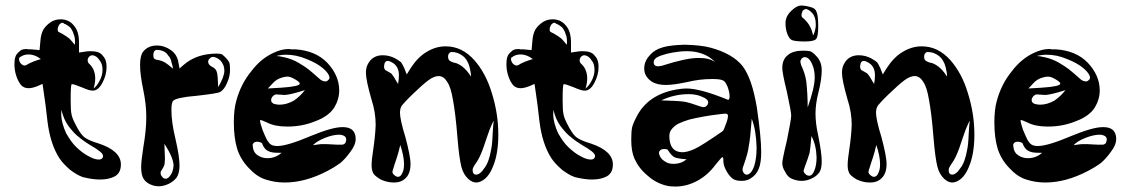

<svg xmlns="http://www.w3.org/2000/svg" viewBox="-20 -729 4085 694"><path d="M202.1 -332C207 -310.5 214.8 -291 227.5 -273.4C240.2 -256.8 252.9 -242.2 266.6 -232.4C280.3 -220.7 293.9 -211.9 306.6 -204.1C320.3 -196.3 331.1 -189.5 339.8 -182.6C348.6 -175.8 352.5 -169.9 352.5 -165C352.5 -162.1 351.6 -160.2 350.6 -158.2C347.7 -154.3 343.8 -152.3 336.9 -152.3C327.1 -152.3 314.5 -156.2 300.8 -164.1C285.2 -171.9 271.5 -182.6 256.8 -196.3C242.2 -210 230.5 -227.5 218.8 -248C209 -269.5 202.1 -292 201.2 -314.5ZM301.8 -499C298.8 -502 296.9 -505.9 296.9 -510.7C296.9 -515.6 298.8 -520.5 301.8 -523.4C304.7 -527.3 309.6 -529.3 314.5 -529.3C324.2 -528.3 333 -522.5 340.8 -509.8C347.7 -502 350.6 -490.2 350.6 -475.6C350.6 -462.9 346.7 -449.2 339.8 -436.5C333 -423.8 326.2 -415 318.4 -409.2C322.3 -422.9 324.2 -434.6 324.2 -445.3C324.2 -467.8 316.4 -486.3 301.8 -499ZM83 -532.2C93.8 -532.2 105.5 -529.3 117.2 -522.5C122.1 -519.5 125 -516.6 127.9 -515.6C118.2 -512.7 109.4 -509.8 101.6 -506.8C93.8 -503.9 86.9 -500 82 -498C77.1 -494.1 73.2 -493.2 70.3 -492.2H68.4C63.5 -492.2 59.6 -495.1 54.7 -500C50.8 -504.9 48.8 -510.7 48.8 -515.6C48.8 -518.6 49.8 -521.5 52.7 -522.5C61.5 -529.3 72.3 -532.2 83 -532.2ZM192.4 -613.3C189.5 -614.3 188.5 -618.2 188.5 -623C188.5 -627.9 190.4 -633.8 193.4 -638.7C197.3 -643.6 201.2 -646.5 205.1 -646.5H208C209 -645.5 210.9 -644.5 212.9 -642.6C215.8 -642.6 219.7 -639.6 224.6 -636.7C229.5 -633.8 234.4 -629.9 237.3 -625C240.2 -620.1 244.1 -614.3 246.1 -605.5C250 -597.7 251 -588.9 251 -580.1V-575.2C251 -572.3 251 -569.3 250 -567.4C242.2 -577.1 235.4 -585 230.5 -589.8C224.6 -594.7 215.8 -600.6 204.1 -607.4ZM265.6 -574.2C265.6 -602.5 259.8 -623 246.1 -637.7C234.4 -652.3 217.8 -659.2 199.2 -659.2C186.5 -659.2 174.8 -656.2 164.1 -649.4C152.3 -641.6 143.6 -632.8 136.7 -622.1C130.9 -611.3 127 -597.7 126 -580.1L123 -547.9L91.8 -550.8C88.9 -550.8 85.9 -550.8 82 -550.8C79.1 -551.8 76.2 -551.8 75.2 -551.8C68.4 -551.8 62.5 -550.8 58.6 -548.8C55.7 -547.9 50.8 -543.9 45.9 -539.1C40 -533.2 36.1 -527.3 35.2 -521.5C33.2 -516.6 32.2 -507.8 32.2 -497.1C32.2 -482.4 34.2 -468.8 39.1 -454.1C43.9 -439.5 49.8 -428.7 57.6 -419.9C64.5 -413.1 73.2 -410.2 84 -410.2C92.8 -410.2 103.5 -413.1 116.2 -418L133.8 -425.8L139.6 -384.8C142.6 -367.2 146.5 -335.9 151.4 -292C158.2 -235.4 172.9 -190.4 195.3 -156.2C205.1 -141.6 217.8 -128.9 233.4 -115.2C249 -103.5 264.6 -93.8 279.3 -88.9C302.7 -83 323.2 -80.1 341.8 -80.1C363.3 -80.1 380.9 -84 395.5 -91.8C410.2 -100.6 417 -114.3 417 -134.8C417 -167 390.6 -192.4 337.9 -210C311.5 -217.8 293.9 -225.6 283.2 -234.4C273.4 -243.2 263.7 -257.8 252.9 -279.3C244.1 -295.9 239.3 -308.6 238.3 -317.4C236.3 -326.2 235.4 -343.8 235.4 -368.2C235.4 -403.3 236.3 -421.9 239.3 -424.8H241.2C245.1 -424.8 256.8 -420.9 276.4 -413.1C293.9 -405.3 306.6 -401.4 314.5 -401.4H315.4C328.1 -401.4 339.8 -410.2 349.6 -428.7C360.4 -448.2 365.2 -467.8 365.2 -488.3C365.2 -503.9 361.3 -517.6 351.6 -527.3C343.8 -539.1 329.1 -543.9 308.6 -543.9C301.8 -543.9 295.9 -543.9 292 -543L265.6 -539.1Z M574.2 -209C596.7 -174.8 607.4 -148.4 607.4 -129.9C606.4 -113.3 600.6 -98.6 589.8 -87.9C586.9 -85 583 -83 579.1 -83C574.2 -83 569.3 -85 566.4 -89.8C562.5 -93.8 560.5 -98.6 560.5 -103.5C560.5 -107.4 561.5 -110.4 562.5 -111.3C568.4 -120.1 572.3 -127 574.2 -132.8C575.2 -138.7 576.2 -146.5 576.2 -157.2C576.2 -160.2 575.2 -176.8 574.2 -209ZM745.1 -488.3C736.3 -493.2 732.4 -499 732.4 -505.9C732.4 -510.7 734.4 -514.6 738.3 -517.6C741.2 -521.5 746.1 -523.4 751 -523.4C758.8 -522.5 767.6 -518.6 776.4 -510.7C786.1 -500 791 -488.3 791 -473.6C791 -459 783.2 -438.5 768.6 -414.1C767.6 -442.4 766.6 -460.9 763.7 -468.8C761.7 -476.6 755.9 -483.4 745.1 -488.3ZM545.9 -548.8C553.7 -548.8 560.5 -547.9 567.4 -544.9C574.2 -543 579.1 -539.1 583 -535.2C586.9 -529.3 589.8 -525.4 593.8 -521.5C595.7 -517.6 598.6 -511.7 599.6 -504.9C601.6 -498 602.5 -493.2 603.5 -491.2C603.5 -489.3 604.5 -485.4 605.5 -480.5C593.8 -491.2 584 -498 578.1 -502C570.3 -506.8 562.5 -509.8 553.7 -511.7C544.9 -512.7 540 -514.6 537.1 -517.6C535.2 -519.5 534.2 -523.4 534.2 -530.3C534.2 -535.2 535.2 -540 537.1 -543C540 -546.9 543 -548.8 545.9 -548.8ZM625 -502.9C622.1 -521.5 613.3 -537.1 597.7 -547.9C583 -558.6 565.4 -564.5 546.9 -564.5C525.4 -564.5 508.8 -556.6 497.1 -542C490.2 -533.2 486.3 -516.6 486.3 -494.1C486.3 -470.7 490.2 -440.4 498 -403.3C504.9 -370.1 508.8 -337.9 508.8 -305.7C508.8 -272.5 504.9 -236.3 498 -196.3C493.2 -164.1 490.2 -140.6 490.2 -125C490.2 -105.5 493.2 -90.8 500 -81.1C506.8 -71.3 517.6 -63.5 533.2 -58.6C540 -56.6 546.9 -55.7 553.7 -55.7C565.4 -55.7 577.1 -58.6 589.8 -64.5C601.6 -70.3 611.3 -78.1 618.2 -86.9C625 -96.7 628.9 -111.3 628.9 -129.9C628.9 -152.3 624 -184.6 614.3 -226.6C604.5 -266.6 599.6 -301.8 599.6 -332C599.6 -348.6 601.6 -359.4 605.5 -364.3C612.3 -372.1 641.6 -378.9 691.4 -382.8C742.2 -388.7 770.5 -392.6 777.3 -397.5C786.1 -403.3 794.9 -414.1 800.8 -429.7C808.6 -446.3 811.5 -461.9 811.5 -477.5C811.5 -489.3 810.5 -498 808.6 -503.9C805.7 -508.8 801.8 -514.6 794.9 -521.5C789.1 -527.3 784.2 -531.2 781.2 -533.2C777.3 -534.2 771.5 -535.2 764.6 -535.2C755.9 -535.2 749 -535.2 742.2 -534.2C704.1 -531.2 670.9 -517.6 644.5 -495.1L628.9 -481.4Z M909.2 -216.8C914.1 -216.8 918 -215.8 922.9 -213.9C926.8 -211.9 928.7 -210 928.7 -207C933.6 -195.3 940.4 -187.5 948.2 -183.6C957 -178.7 968.8 -176.8 983.4 -176.8H998C983.4 -164.1 966.8 -157.2 946.3 -157.2C932.6 -157.2 920.9 -161.1 911.1 -168C900.4 -174.8 894.5 -186.5 893.6 -201.2C892.6 -206.1 893.6 -209 897.5 -212.9C899.4 -214.8 904.3 -216.8 909.2 -216.8ZM1111.3 -204.1C1120.1 -213.9 1134.8 -222.7 1154.3 -230.5C1173.8 -238.3 1191.4 -242.2 1206.1 -242.2C1222.7 -241.2 1231.4 -235.4 1231.4 -224.6C1231.4 -219.7 1229.5 -214.8 1227.5 -210.9C1223.6 -208 1220.7 -206.1 1216.8 -206.1H1206.1C1201.2 -206.1 1192.4 -206.1 1180.7 -207C1168 -208 1158.2 -208 1151.4 -208C1142.6 -208 1135.7 -208 1130.9 -207C1123 -206.1 1116.2 -205.1 1111.3 -204.1ZM1082 -403.3C1071.3 -388.7 1057.6 -376 1042 -365.2C1024.4 -355.5 1007.8 -350.6 990.2 -350.6C983.4 -350.6 977.5 -351.6 970.7 -353.5C963.9 -356.4 960 -360.4 960 -367.2C960 -372.1 961.9 -376 965.8 -380.9C970.7 -385.7 974.6 -387.7 978.5 -387.7H979.5C996.1 -386.7 1006.8 -385.7 1009.8 -385.7C1024.4 -386.7 1048.8 -392.6 1082 -403.3ZM1001 -449.2C1008.8 -451.2 1014.6 -452.1 1018.6 -452.1C1024.4 -452.1 1032.2 -450.2 1041 -445.3C1055.7 -437.5 1063.5 -431.6 1063.5 -426.8C1063.5 -419.9 1041 -415 997.1 -412.1L948.2 -409.2L964.8 -426.8C973.6 -437.5 986.3 -445.3 1001 -449.2ZM978.5 -526.4C988.3 -529.3 1000 -531.2 1014.6 -531.2C1038.1 -531.2 1062.5 -526.4 1087.9 -515.6C1113.3 -505.9 1133.8 -494.1 1148.4 -481.4C1163.1 -468.8 1170.9 -457 1170.9 -448.2C1170.9 -444.3 1168.9 -441.4 1165 -438.5C1162.1 -435.5 1159.2 -434.6 1155.3 -434.6C1147.5 -435.5 1140.6 -438.5 1135.7 -443.4C1117.2 -460 1103.5 -471.7 1094.7 -478.5C1085 -486.3 1072.3 -494.1 1057.6 -502.9C1042 -511.7 1026.4 -517.6 1009.8 -521.5C997.1 -524.4 987.3 -526.4 978.5 -526.4ZM1045.9 -550.8C1042 -550.8 1038.1 -550.8 1032.2 -550.8C1028.3 -551.8 1024.4 -551.8 1022.5 -551.8C1005.9 -551.8 987.3 -546.9 968.8 -538.1C938.5 -524.4 911.1 -502 887.7 -470.7C862.3 -439.5 844.7 -404.3 834 -364.3C828.1 -343.8 825.2 -317.4 825.2 -287.1C825.2 -250 829.1 -218.8 836.9 -192.4C844.7 -167 858.4 -143.6 877.9 -123C897.5 -101.6 918 -86.9 940.4 -80.1C961.9 -73.2 984.4 -69.3 1008.8 -69.3C1058.6 -69.3 1109.4 -83 1162.1 -110.4C1182.6 -121.1 1198.2 -130.9 1210 -139.6C1220.7 -148.4 1233.4 -162.1 1246.1 -179.7C1258.8 -196.3 1265.6 -211.9 1265.6 -226.6C1265.6 -254.9 1250 -269.5 1219.7 -269.5H1217.8C1192.4 -269.5 1155.3 -258.8 1105.5 -238.3C1047.9 -213.9 1006.8 -201.2 982.4 -201.2C972.7 -201.2 964.8 -203.1 960 -206.1C955.1 -209 950.2 -214.8 945.3 -222.7C940.4 -231.4 935.5 -244.1 928.7 -259.8C922.9 -277.3 919.9 -288.1 919.9 -293C919.9 -293.9 919.9 -293.9 920.9 -294.9C921.9 -295.9 930.7 -293 945.3 -286.1C963.9 -276.4 988.3 -271.5 1018.6 -271.5C1052.7 -271.5 1086.9 -277.3 1120.1 -291C1152.3 -302.7 1175.8 -320.3 1188.5 -340.8C1200.2 -360.4 1206.1 -380.9 1206.1 -402.3C1206.1 -438.5 1191.4 -471.7 1163.1 -502C1133.8 -532.2 1094.7 -547.9 1045.9 -550.8Z M1426.8 -205.1C1435.5 -178.7 1440.4 -156.2 1440.4 -135.7C1440.4 -122.1 1438.5 -111.3 1433.6 -102.5C1429.7 -93.8 1424.8 -89.8 1418 -89.8C1415 -89.8 1412.1 -90.8 1408.2 -93.8C1401.4 -98.6 1398.4 -103.5 1398.4 -107.4C1398.4 -110.4 1400.4 -116.2 1403.3 -125C1403.3 -126 1404.3 -128.9 1406.2 -134.8L1415 -161.1C1418.9 -172.9 1422.9 -187.5 1426.8 -205.1ZM1764.6 -293C1763.7 -285.2 1761.7 -268.6 1760.7 -244.1C1759.8 -218.8 1757.8 -199.2 1754.9 -186.5C1750 -158.2 1742.2 -135.7 1730.5 -121.1C1720.7 -105.5 1710 -97.7 1700.2 -97.7C1692.4 -98.6 1688.5 -103.5 1688.5 -112.3V-117.2C1689.5 -122.1 1693.4 -129.9 1701.2 -140.6C1709 -151.4 1717.8 -168.9 1726.6 -193.4C1728.5 -199.2 1733.4 -212.9 1740.2 -233.4C1747.1 -253.9 1752.9 -269.5 1757.8 -279.3C1760.7 -285.2 1762.7 -290 1764.6 -293ZM1373 -475.6C1370.1 -478.5 1368.2 -482.4 1368.2 -489.3C1369.1 -502 1373 -508.8 1381.8 -508.8C1386.7 -508.8 1393.6 -505.9 1402.3 -500C1415 -491.2 1421.9 -476.6 1421.9 -457C1421.9 -446.3 1420.9 -436.5 1418.9 -425.8C1417 -428.7 1414.1 -432.6 1410.2 -439.5C1407.2 -445.3 1404.3 -450.2 1401.4 -454.1C1398.4 -458 1396.5 -460.9 1393.6 -463.9C1391.6 -464.8 1384.8 -468.8 1373 -475.6ZM1613.3 -541C1627.9 -541 1640.6 -536.1 1652.3 -527.3C1665 -517.6 1672.9 -503.9 1677.7 -485.4C1680.7 -472.7 1682.6 -460.9 1682.6 -452.1C1672.9 -467.8 1662.1 -479.5 1651.4 -488.3C1640.6 -496.1 1630.9 -501 1624 -502C1617.2 -502.9 1611.3 -505.9 1606.4 -508.8C1601.6 -511.7 1599.6 -517.6 1599.6 -524.4C1599.6 -529.3 1600.6 -533.2 1603.5 -536.1C1605.5 -539.1 1608.4 -541 1613.3 -541ZM1695.3 -510.7C1665 -544.9 1630.9 -561.5 1590.8 -561.5C1566.4 -561.5 1543.9 -554.7 1521.5 -541C1500 -528.3 1481.4 -508.8 1464.8 -483.4L1450.2 -460L1441.4 -482.4C1437.5 -491.2 1433.6 -498 1429.7 -503.9C1424.8 -507.8 1418 -512.7 1409.2 -517.6C1394.5 -525.4 1379.9 -529.3 1363.3 -529.3C1338.9 -529.3 1320.3 -518.6 1309.6 -497.1C1304.7 -488.3 1302.7 -477.5 1302.7 -465.8C1302.7 -447.3 1309.6 -416 1322.3 -371.1C1333 -338.9 1337.9 -307.6 1337.9 -277.3C1336.9 -251 1334 -221.7 1329.1 -188.5C1325.2 -164.1 1323.2 -145.5 1323.2 -130.9C1323.2 -117.2 1326.2 -107.4 1331.1 -99.6C1335.9 -93.8 1344.7 -86.9 1356.4 -80.1C1371.1 -73.2 1386.7 -69.3 1403.3 -69.3C1415 -69.3 1424.8 -71.3 1432.6 -75.2C1453.1 -85.9 1463.9 -105.5 1463.9 -135.7C1463.9 -156.2 1457 -189.5 1445.3 -233.4C1431.6 -277.3 1425.8 -306.6 1425.8 -321.3C1425.8 -332 1427.7 -339.8 1432.6 -347.7C1437.5 -353.5 1450.2 -368.2 1472.7 -389.6C1496.1 -412.1 1514.6 -428.7 1529.3 -439.5C1543 -449.2 1554.7 -454.1 1565.4 -454.1C1577.1 -454.1 1587.9 -447.3 1596.7 -432.6C1605.5 -419.9 1612.3 -398.4 1617.2 -368.2C1623 -337.9 1628.9 -291 1633.8 -228.5C1637.7 -180.7 1642.6 -146.5 1647.5 -127C1652.3 -107.4 1661.1 -92.8 1672.9 -82C1682.6 -73.2 1692.4 -69.3 1701.2 -69.3C1711.9 -69.3 1722.7 -74.2 1734.4 -84C1744.1 -92.8 1752.9 -105.5 1759.8 -122.1C1774.4 -154.3 1781.2 -194.3 1781.2 -242.2C1781.2 -293 1773.4 -342.8 1757.8 -392.6C1743.2 -441.4 1721.7 -480.5 1695.3 -510.7Z M1980.5 -332C1985.4 -310.5 1993.2 -291 2005.9 -273.4C2018.6 -256.8 2031.2 -242.2 2044.9 -232.4C2058.6 -220.7 2072.3 -211.9 2085 -204.1C2098.6 -196.3 2109.4 -189.5 2118.2 -182.6C2127 -175.8 2130.9 -169.9 2130.9 -165C2130.9 -162.1 2129.9 -160.2 2128.9 -158.2C2126 -154.3 2122.1 -152.3 2115.2 -152.3C2105.5 -152.3 2092.8 -156.2 2079.1 -164.1C2063.5 -171.9 2049.8 -182.6 2035.2 -196.3C2020.5 -210 2008.8 -227.5 1997.1 -248C1987.3 -269.5 1980.5 -292 1979.5 -314.5ZM2080.1 -499C2077.1 -502 2075.2 -505.9 2075.2 -510.7C2075.2 -515.6 2077.1 -520.5 2080.1 -523.4C2083 -527.3 2087.9 -529.3 2092.8 -529.3C2102.5 -528.3 2111.3 -522.5 2119.1 -509.8C2126 -502 2128.9 -490.2 2128.9 -475.6C2128.9 -462.9 2125 -449.2 2118.2 -436.5C2111.3 -423.8 2104.5 -415 2096.7 -409.2C2100.6 -422.9 2102.5 -434.6 2102.5 -445.3C2102.5 -467.8 2094.7 -486.3 2080.1 -499ZM1861.3 -532.2C1872.1 -532.2 1883.8 -529.3 1895.5 -522.5C1900.4 -519.5 1903.3 -516.6 1906.2 -515.6C1896.5 -512.7 1887.7 -509.8 1879.9 -506.8C1872.1 -503.9 1865.2 -500 1860.4 -498C1855.5 -494.1 1851.6 -493.2 1848.6 -492.2H1846.7C1841.8 -492.2 1837.9 -495.1 1833 -500C1829.1 -504.9 1827.1 -510.7 1827.1 -515.6C1827.1 -518.6 1828.1 -521.5 1831.1 -522.5C1839.8 -529.3 1850.6 -532.2 1861.3 -532.2ZM1970.7 -613.3C1967.8 -614.3 1966.8 -618.2 1966.8 -623C1966.8 -627.9 1968.8 -633.8 1971.7 -638.7C1975.6 -643.6 1979.5 -646.5 1983.4 -646.5H1986.3C1987.3 -645.5 1989.3 -644.5 1991.2 -642.6C1994.1 -642.6 1998 -639.6 2002.9 -636.7C2007.8 -633.8 2012.7 -629.9 2015.6 -625C2018.6 -620.1 2022.5 -614.3 2024.4 -605.5C2028.3 -597.7 2029.3 -588.9 2029.3 -580.1V-575.2C2029.3 -572.3 2029.3 -569.3 2028.3 -567.4C2020.5 -577.1 2013.7 -585 2008.8 -589.8C2002.9 -594.7 1994.1 -600.6 1982.4 -607.4ZM2043.9 -574.2C2043.9 -602.5 2038.1 -623 2024.4 -637.7C2012.7 -652.3 1996.1 -659.2 1977.5 -659.2C1964.8 -659.2 1953.1 -656.2 1942.4 -649.4C1930.7 -641.6 1921.9 -632.8 1915 -622.1C1909.2 -611.3 1905.3 -597.7 1904.3 -580.1L1901.4 -547.9L1870.1 -550.8C1867.2 -550.8 1864.3 -550.8 1860.4 -550.8C1857.4 -551.8 1854.5 -551.8 1853.5 -551.8C1846.7 -551.8 1840.8 -550.8 1836.9 -548.8C1834 -547.9 1829.1 -543.9 1824.2 -539.1C1818.4 -533.2 1814.5 -527.3 1813.5 -521.5C1811.5 -516.6 1810.5 -507.8 1810.5 -497.1C1810.5 -482.4 1812.5 -468.8 1817.4 -454.1C1822.3 -439.5 1828.1 -428.7 1835.9 -419.9C1842.8 -413.1 1851.6 -410.2 1862.3 -410.2C1871.1 -410.2 1881.8 -413.1 1894.5 -418L1912.1 -425.8L1918 -384.8C1920.9 -367.2 1924.8 -335.9 1929.7 -292C1936.5 -235.4 1951.2 -190.4 1973.6 -156.2C1983.4 -141.6 1996.1 -128.9 2011.7 -115.2C2027.3 -103.5 2043 -93.8 2057.6 -88.9C2081.1 -83 2101.6 -80.1 2120.1 -80.1C2141.6 -80.1 2159.2 -84 2173.8 -91.8C2188.5 -100.6 2195.3 -114.3 2195.3 -134.8C2195.3 -167 2168.9 -192.4 2116.2 -210C2089.8 -217.8 2072.3 -225.6 2061.5 -234.4C2051.8 -243.2 2042 -257.8 2031.2 -279.3C2022.5 -295.9 2017.6 -308.6 2016.6 -317.4C2014.6 -326.2 2013.7 -343.8 2013.7 -368.2C2013.7 -403.3 2014.6 -421.9 2017.6 -424.8H2019.5C2023.4 -424.8 2035.2 -420.9 2054.7 -413.1C2072.3 -405.3 2085 -401.4 2092.8 -401.4H2093.8C2106.4 -401.4 2118.2 -410.2 2127.9 -428.7C2138.7 -448.2 2143.6 -467.8 2143.6 -488.3C2143.6 -503.9 2139.6 -517.6 2129.9 -527.3C2122.1 -539.1 2107.4 -543.9 2086.9 -543.9C2080.1 -543.9 2074.2 -543.9 2070.3 -543L2043.9 -539.1Z M2548.8 -556.6C2523.4 -563.5 2492.2 -566.4 2454.1 -567.4C2420.9 -566.4 2395.5 -563.5 2377.9 -558.6C2356.4 -552.7 2339.8 -543 2327.1 -527.3C2314.5 -513.7 2308.6 -498 2308.6 -481.4C2308.6 -460.9 2318.4 -445.3 2337.9 -432.6C2350.6 -425.8 2366.2 -421.9 2386.7 -421.9C2407.2 -421.9 2432.6 -425.8 2464.8 -432.6C2493.2 -439.5 2522.5 -443.4 2554.7 -443.4C2575.2 -443.4 2588.9 -441.4 2594.7 -437.5C2600.6 -434.6 2605.5 -425.8 2610.4 -414.1C2615.2 -400.4 2617.2 -389.6 2617.2 -380.9C2617.2 -372.1 2615.2 -368.2 2611.3 -368.2H2610.4L2609.4 -369.1C2543.9 -395.5 2495.1 -409.2 2460.9 -409.2C2452.1 -409.2 2440.4 -408.2 2423.8 -405.3C2353.5 -392.6 2305.7 -358.4 2279.3 -303.7C2271.5 -289.1 2266.6 -276.4 2264.6 -267.6C2262.7 -257.8 2261.7 -243.2 2261.7 -223.6C2261.7 -195.3 2265.6 -172.9 2273.4 -155.3C2284.2 -131.8 2299.8 -111.3 2321.3 -93.8C2340.8 -76.2 2363.3 -64.5 2386.7 -58.6C2396.5 -55.7 2408.2 -54.7 2420.9 -54.7C2448.2 -54.7 2474.6 -61.5 2500 -75.2C2525.4 -88.9 2547.9 -108.4 2566.4 -133.8C2581.1 -152.3 2589.8 -161.1 2590.8 -161.1C2593.8 -161.1 2594.7 -156.2 2594.7 -147.5C2594.7 -136.7 2597.7 -126 2604.5 -113.3C2611.3 -100.6 2618.2 -91.8 2626 -85C2633.8 -78.1 2645.5 -75.2 2660.2 -75.2C2672.9 -75.2 2683.6 -78.1 2691.4 -83C2706.1 -91.8 2715.8 -102.5 2721.7 -117.2C2728.5 -131.8 2731.4 -152.3 2731.4 -179.7C2731.4 -217.8 2725.6 -271.5 2715.8 -339.8C2704.1 -410.2 2687.5 -459 2664.1 -490.2C2640.6 -519.5 2602.5 -542 2548.8 -556.6ZM2380.9 -190.4C2389.6 -190.4 2394.5 -188.5 2395.5 -184.6C2403.3 -171.9 2411.1 -164.1 2418.9 -160.2C2426.8 -157.2 2441.4 -154.3 2461.9 -153.3C2449.2 -142.6 2433.6 -136.7 2414.1 -136.7C2401.4 -136.7 2390.6 -139.6 2381.8 -146.5C2372.1 -152.3 2365.2 -161.1 2362.3 -172.9C2361.3 -177.7 2362.3 -182.6 2366.2 -185.5C2369.1 -188.5 2374 -190.4 2380.9 -190.4ZM2697.3 -299.8C2708 -271.5 2713.9 -236.3 2714.8 -195.3C2714.8 -168.9 2711.9 -147.5 2706.1 -128.9C2700.2 -111.3 2692.4 -101.6 2683.6 -98.6L2681.6 -97.7H2679.7C2674.8 -97.7 2670.9 -99.6 2668.9 -103.5C2665 -107.4 2664.1 -112.3 2664.1 -117.2C2664.1 -121.1 2665 -125 2667 -128.9C2677.7 -159.2 2684.6 -182.6 2686.5 -201.2C2690.4 -218.8 2693.4 -252 2697.3 -299.8ZM2583 -316.4C2593.8 -317.4 2599.6 -318.4 2601.6 -318.4C2608.4 -317.4 2611.3 -315.4 2611.3 -311.5C2611.3 -302.7 2608.4 -291 2602.5 -277.3C2597.7 -262.7 2593.8 -254.9 2590.8 -253.9C2541 -219.7 2507.8 -198.2 2490.2 -190.4C2473.6 -182.6 2458 -178.7 2445.3 -178.7C2415 -179.7 2399.4 -199.2 2399.4 -237.3C2399.4 -247.1 2402.3 -255.9 2409.2 -263.7C2415 -270.5 2422.9 -277.3 2432.6 -282.2C2442.4 -287.1 2456.1 -292 2471.7 -296.9C2489.3 -300.8 2504.9 -304.7 2522.5 -307.6C2538.1 -310.5 2558.6 -313.5 2583 -316.4ZM2468.8 -388.7C2487.3 -388.7 2503.9 -385.7 2518.6 -378.9C2533.2 -373 2540 -366.2 2540 -358.4C2539.1 -354.5 2538.1 -351.6 2537.1 -349.6C2531.2 -341.8 2523.4 -339.8 2512.7 -343.8C2485.4 -353.5 2465.8 -359.4 2454.1 -361.3C2441.4 -363.3 2414.1 -365.2 2370.1 -366.2C2401.4 -380.9 2434.6 -388.7 2468.8 -388.7ZM2362.3 -525.4C2363.3 -526.4 2367.2 -527.3 2376 -530.3C2383.8 -533.2 2395.5 -536.1 2412.1 -539.1C2428.7 -542 2444.3 -543.9 2460 -543.9H2463.9C2495.1 -543.9 2522.5 -536.1 2544.9 -521.5C2554.7 -514.6 2561.5 -508.8 2565.4 -503.9C2551.8 -514.6 2532.2 -519.5 2506.8 -519.5H2503.9C2473.6 -519.5 2429.7 -509.8 2372.1 -491.2C2365.2 -490.2 2360.4 -489.3 2359.4 -489.3C2348.6 -489.3 2342.8 -494.1 2342.8 -503.9C2342.8 -512.7 2349.6 -520.5 2362.3 -525.4Z M2913.1 -237.3C2924.8 -214.8 2930.7 -189.5 2931.6 -160.2C2931.6 -141.6 2928.7 -125 2923.8 -113.3C2918.9 -99.6 2912.1 -93.8 2904.3 -93.8C2901.4 -93.8 2897.5 -94.7 2893.6 -97.7C2884.8 -104.5 2882.8 -111.3 2886.7 -119.1C2897.5 -147.5 2903.3 -167 2906.2 -175.8C2908.2 -185.5 2910.2 -206.1 2913.1 -237.3ZM2876 -493.2C2875 -496.1 2874 -500 2873 -504.9C2873 -509.8 2875 -513.7 2877.9 -517.6C2880.9 -520.5 2884.8 -522.5 2888.7 -522.5C2901.4 -522.5 2912.1 -509.8 2919.9 -485.4C2922.9 -475.6 2924.8 -463.9 2924.8 -449.2C2924.8 -423.8 2916 -387.7 2899.4 -340.8C2899.4 -375 2897.5 -405.3 2894.5 -433.6C2891.6 -455.1 2884.8 -474.6 2876 -493.2ZM2807.6 -483.4C2807.6 -472.7 2812.5 -444.3 2824.2 -397.5C2834 -350.6 2839.8 -322.3 2839.8 -311.5C2839.8 -299.8 2834 -269.5 2824.2 -220.7C2812.5 -172.9 2807.6 -145.5 2807.6 -140.6C2807.6 -129.9 2810.5 -119.1 2818.4 -107.4C2824.2 -94.7 2833 -86.9 2841.8 -83C2853.5 -78.1 2865.2 -75.2 2877 -75.2C2889.6 -75.2 2902.3 -78.1 2914.1 -84C2925.8 -88.9 2934.6 -96.7 2941.4 -105.5C2947.3 -114.3 2950.2 -127 2950.2 -146.5C2950.2 -164.1 2946.3 -195.3 2937.5 -239.3C2930.7 -269.5 2927.7 -294.9 2927.7 -318.4C2927.7 -339.8 2930.7 -365.2 2937.5 -391.6C2946.3 -425.8 2950.2 -453.1 2950.2 -475.6C2950.2 -496.1 2943.4 -513.7 2929.7 -527.3C2921.9 -536.1 2915 -541 2910.2 -543C2904.3 -544.9 2895.5 -545.9 2883.8 -545.9C2859.4 -545.9 2839.8 -541 2827.1 -529.3C2814.5 -519.5 2807.6 -503.9 2807.6 -483.4ZM2878.9 -667C2877.9 -669.9 2877 -671.9 2877 -673.8C2877 -678.7 2878.9 -683.6 2880.9 -689.5C2884.8 -693.4 2888.7 -696.3 2893.6 -696.3C2900.4 -695.3 2908.2 -690.4 2916 -681.6C2924.8 -671.9 2928.7 -658.2 2928.7 -641.6C2928.7 -635.7 2928.7 -630.9 2927.7 -627.9C2925.8 -616.2 2922.9 -607.4 2918.9 -600.6C2914.1 -625 2904.3 -643.6 2888.7 -658.2C2887.7 -659.2 2886.7 -661.1 2884.8 -662.1C2881.8 -664.1 2879.9 -666 2878.9 -667ZM2876 -709C2865.2 -709 2854.5 -703.1 2841.8 -691.4C2829.1 -679.7 2822.3 -668 2820.3 -656.2C2819.3 -653.3 2819.3 -648.4 2819.3 -643.6C2819.3 -630.9 2821.3 -618.2 2826.2 -605.5C2831.1 -593.8 2835.9 -586.9 2842.8 -584C2849.6 -581.1 2865.2 -579.1 2889.6 -579.1C2911.1 -579.1 2924.8 -582 2929.7 -587.9C2934.6 -592.8 2937.5 -607.4 2937.5 -631.8C2937.5 -659.2 2935.5 -677.7 2931.6 -685.5C2928.7 -695.3 2921.9 -700.2 2911.1 -703.1C2897.5 -707 2885.7 -709 2876 -709Z M3147.5 -205.1C3156.2 -178.7 3161.1 -156.2 3161.1 -135.7C3161.1 -122.1 3159.2 -111.3 3154.3 -102.5C3150.4 -93.8 3145.5 -89.8 3138.7 -89.8C3135.7 -89.8 3132.8 -90.8 3128.9 -93.8C3122.1 -98.6 3119.1 -103.5 3119.1 -107.4C3119.1 -110.4 3121.1 -116.2 3124 -125C3124 -126 3125 -128.9 3127 -134.8L3135.7 -161.1C3139.6 -172.9 3143.6 -187.5 3147.5 -205.1ZM3485.4 -293C3484.4 -285.2 3482.4 -268.6 3481.4 -244.1C3480.5 -218.8 3478.5 -199.2 3475.6 -186.5C3470.7 -158.2 3462.9 -135.7 3451.2 -121.1C3441.4 -105.5 3430.7 -97.7 3420.9 -97.7C3413.1 -98.6 3409.2 -103.5 3409.2 -112.3V-117.2C3410.2 -122.1 3414.1 -129.9 3421.9 -140.6C3429.7 -151.4 3438.5 -168.9 3447.3 -193.4C3449.2 -199.2 3454.1 -212.9 3460.9 -233.4C3467.8 -253.9 3473.6 -269.5 3478.5 -279.3C3481.4 -285.2 3483.4 -290 3485.4 -293ZM3093.8 -475.6C3090.8 -478.5 3088.9 -482.4 3088.9 -489.3C3089.8 -502 3093.8 -508.8 3102.5 -508.8C3107.4 -508.8 3114.3 -505.9 3123 -500C3135.7 -491.2 3142.6 -476.6 3142.6 -457C3142.6 -446.3 3141.6 -436.5 3139.6 -425.8C3137.7 -428.7 3134.8 -432.6 3130.9 -439.5C3127.9 -445.3 3125 -450.2 3122.1 -454.1C3119.1 -458 3117.2 -460.9 3114.3 -463.9C3112.3 -464.8 3105.5 -468.8 3093.8 -475.6ZM3334 -541C3348.6 -541 3361.3 -536.1 3373 -527.3C3385.7 -517.6 3393.6 -503.9 3398.4 -485.4C3401.4 -472.7 3403.3 -460.9 3403.3 -452.1C3393.6 -467.8 3382.8 -479.5 3372.1 -488.3C3361.3 -496.1 3351.6 -501 3344.7 -502C3337.9 -502.9 3332 -505.9 3327.1 -508.8C3322.3 -511.7 3320.3 -517.6 3320.3 -524.4C3320.3 -529.3 3321.3 -533.2 3324.2 -536.1C3326.2 -539.1 3329.1 -541 3334 -541ZM3416 -510.7C3385.7 -544.9 3351.6 -561.5 3311.5 -561.5C3287.1 -561.5 3264.6 -554.7 3242.2 -541C3220.7 -528.3 3202.1 -508.8 3185.5 -483.4L3170.9 -460L3162.1 -482.4C3158.2 -491.2 3154.3 -498 3150.4 -503.9C3145.5 -507.8 3138.7 -512.7 3129.9 -517.6C3115.2 -525.4 3100.6 -529.3 3084 -529.3C3059.6 -529.3 3041 -518.6 3030.3 -497.1C3025.4 -488.3 3023.4 -477.5 3023.4 -465.8C3023.4 -447.3 3030.3 -416 3043 -371.1C3053.7 -338.9 3058.6 -307.6 3058.6 -277.3C3057.6 -251 3054.7 -221.7 3049.8 -188.5C3045.9 -164.1 3043.9 -145.5 3043.9 -130.9C3043.9 -117.2 3046.9 -107.4 3051.8 -99.6C3056.6 -93.8 3065.4 -86.9 3077.1 -80.1C3091.8 -73.2 3107.4 -69.3 3124 -69.3C3135.7 -69.3 3145.5 -71.3 3153.3 -75.2C3173.8 -85.9 3184.6 -105.5 3184.6 -135.7C3184.6 -156.2 3177.7 -189.5 3166 -233.4C3152.3 -277.3 3146.5 -306.6 3146.5 -321.3C3146.5 -332 3148.4 -339.8 3153.3 -347.7C3158.2 -353.5 3170.9 -368.2 3193.4 -389.6C3216.8 -412.1 3235.4 -428.7 3250 -439.5C3263.7 -449.2 3275.4 -454.1 3286.1 -454.1C3297.9 -454.1 3308.6 -447.3 3317.4 -432.6C3326.2 -419.9 3333 -398.4 3337.9 -368.2C3343.8 -337.9 3349.6 -291 3354.5 -228.5C3358.4 -180.7 3363.3 -146.5 3368.2 -127C3373 -107.4 3381.8 -92.8 3393.6 -82C3403.3 -73.2 3413.1 -69.3 3421.9 -69.3C3432.6 -69.3 3443.4 -74.2 3455.1 -84C3464.8 -92.8 3473.6 -105.5 3480.5 -122.1C3495.1 -154.3 3502 -194.3 3502 -242.2C3502 -293 3494.1 -342.8 3478.5 -392.6C3463.9 -441.4 3442.4 -480.5 3416 -510.7Z M3658.2 -216.8C3663.1 -216.8 3667 -215.8 3671.9 -213.9C3675.8 -211.9 3677.7 -210 3677.7 -207C3682.6 -195.3 3689.5 -187.5 3697.3 -183.6C3706.1 -178.7 3717.8 -176.8 3732.4 -176.8H3747.1C3732.4 -164.1 3715.8 -157.2 3695.3 -157.2C3681.6 -157.2 3669.9 -161.1 3660.2 -168C3649.4 -174.8 3643.6 -186.5 3642.6 -201.2C3641.6 -206.1 3642.6 -209 3646.5 -212.9C3648.4 -214.8 3653.3 -216.8 3658.2 -216.8ZM3860.4 -204.1C3869.1 -213.9 3883.8 -222.7 3903.3 -230.5C3922.9 -238.3 3940.4 -242.2 3955.1 -242.2C3971.7 -241.2 3980.5 -235.4 3980.5 -224.6C3980.5 -219.7 3978.5 -214.8 3976.6 -210.9C3972.7 -208 3969.7 -206.1 3965.8 -206.1H3955.1C3950.2 -206.1 3941.4 -206.1 3929.7 -207C3917 -208 3907.2 -208 3900.4 -208C3891.6 -208 3884.8 -208 3879.9 -207C3872.1 -206.1 3865.2 -205.1 3860.4 -204.1ZM3831.1 -403.3C3820.3 -388.7 3806.6 -376 3791 -365.2C3773.4 -355.5 3756.8 -350.6 3739.3 -350.6C3732.4 -350.6 3726.6 -351.6 3719.7 -353.5C3712.9 -356.4 3709 -360.4 3709 -367.2C3709 -372.1 3710.9 -376 3714.8 -380.9C3719.7 -385.7 3723.6 -387.7 3727.5 -387.7H3728.5C3745.1 -386.7 3755.9 -385.7 3758.8 -385.7C3773.4 -386.7 3797.9 -392.6 3831.1 -403.3ZM3750 -449.2C3757.8 -451.2 3763.7 -452.1 3767.6 -452.1C3773.4 -452.1 3781.2 -450.2 3790 -445.3C3804.7 -437.5 3812.5 -431.6 3812.5 -426.8C3812.5 -419.9 3790 -415 3746.1 -412.1L3697.3 -409.2L3713.9 -426.8C3722.7 -437.5 3735.4 -445.3 3750 -449.2ZM3727.5 -526.4C3737.3 -529.3 3749 -531.2 3763.7 -531.2C3787.1 -531.2 3811.5 -526.4 3836.9 -515.6C3862.3 -505.9 3882.8 -494.1 3897.5 -481.4C3912.1 -468.8 3919.9 -457 3919.9 -448.2C3919.9 -444.3 3918 -441.4 3914.1 -438.5C3911.1 -435.5 3908.2 -434.6 3904.3 -434.6C3896.5 -435.5 3889.6 -438.5 3884.8 -443.4C3866.2 -460 3852.5 -471.7 3843.8 -478.5C3834 -486.3 3821.3 -494.1 3806.6 -502.9C3791 -511.7 3775.4 -517.6 3758.8 -521.5C3746.1 -524.4 3736.3 -526.4 3727.5 -526.4ZM3794.9 -550.8C3791 -550.8 3787.1 -550.8 3781.2 -550.8C3777.3 -551.8 3773.4 -551.8 3771.5 -551.8C3754.9 -551.8 3736.3 -546.9 3717.8 -538.1C3687.5 -524.4 3660.2 -502 3636.7 -470.7C3611.3 -439.5 3593.8 -404.3 3583 -364.3C3577.1 -343.8 3574.2 -317.4 3574.2 -287.1C3574.2 -250 3578.1 -218.8 3585.9 -192.4C3593.8 -167 3607.4 -143.6 3627 -123C3646.5 -101.6 3667 -86.9 3689.5 -80.1C3710.9 -73.2 3733.4 -69.3 3757.8 -69.3C3807.6 -69.3 3858.4 -83 3911.1 -110.4C3931.6 -121.1 3947.3 -130.9 3959 -139.6C3969.7 -148.4 3982.4 -162.1 3995.1 -179.7C4007.8 -196.3 4014.6 -211.9 4014.6 -226.6C4014.6 -254.9 3999 -269.5 3968.8 -269.5H3966.8C3941.4 -269.5 3904.3 -258.8 3854.5 -238.3C3796.9 -213.9 3755.9 -201.2 3731.4 -201.2C3721.7 -201.2 3713.9 -203.1 3709 -206.1C3704.1 -209 3699.2 -214.8 3694.3 -222.7C3689.5 -231.4 3684.6 -244.1 3677.7 -259.8C3671.9 -277.3 3668.9 -288.1 3668.9 -293C3668.9 -293.9 3668.9 -293.9 3669.9 -294.9C3670.9 -295.9 3679.7 -293 3694.3 -286.1C3712.9 -276.4 3737.3 -271.5 3767.6 -271.5C3801.8 -271.5 3835.9 -277.3 3869.1 -291C3901.4 -302.7 3924.8 -320.3 3937.5 -340.8C3949.2 -360.4 3955.1 -380.9 3955.1 -402.3C3955.1 -438.5 3940.4 -471.7 3912.1 -502C3882.8 -532.2 3843.8 -547.9 3794.9 -550.8Z"/></svg>

Font: Puffy Slushy
Style: Regular
Weight: 400
Designer: Intuisi Creative
Foundry: Intuisi Creative
Version: Version 001.000